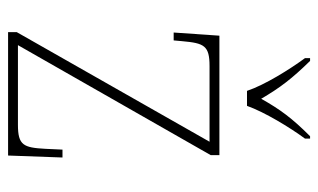

<svg xmlns="http://www.w3.org/2000/svg" viewBox="-180 -626 806 487"><g transform="rotate(90 223.5 -383.0)"><path d="M211 -606H249C265 -651 304 -715 332 -753V-766H326C280 -720 258 -690 231 -642C203 -690 180 -720 135 -766H128V-753C156 -715 196 -651 211 -606ZM62 0H375L380 -138H360L358 -95C355 -39 349 -25 297 -25H95L374 -514V-536H71L63 -420H83L85 -442C90 -497 96 -511 148 -511H340L62 -22Z"/></g></svg>

Font: Noto Serif Devanagari SemiCondensed Thin
Style: Regular
Weight: 100
Width: 4
Designer: Universal Thirst, Indian Type Foundry and the Monotype Design Team
Foundry: Monotype Imaging Inc.
Version: Version 2.004